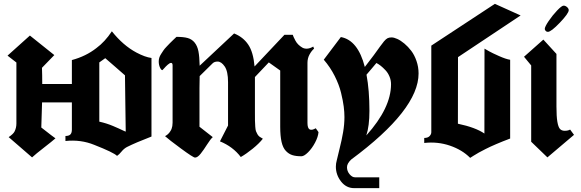

<svg xmlns="http://www.w3.org/2000/svg" viewBox="-20 -808 3007 994"><path d="M630.9 -127Q630.9 -176.8 628.9 -271.7Q627 -366.7 627 -418Q610.4 -432.1 576.2 -462.4Q542 -492.7 524.9 -506.8Q520 -503.4 509.5 -495.8Q499 -488.3 494.1 -484.9V-178.2Q531.7 -169.9 564.9 -155.8Q577.1 -150.9 594.2 -143.1Q611.3 -135.3 621.1 -130.6Q630.9 -126 630.9 -127ZM686 -536.1Q731 -512.2 764.2 -507.8V-101.1Q681.6 -69.3 637.2 -46.9Q621.6 -38.6 609.1 -23.2Q596.7 -7.8 585.9 -1Q568.4 -18.6 467.8 -58.1Q398.4 -86.4 318.8 -78.1V-104Q336.4 -104 344.2 -111.8Q352.1 -119.6 352.1 -137.2V-277.8H197.8Q195.8 -189.5 193.8 -147.9Q202.6 -141.1 217 -129.9Q231.4 -118.7 243.7 -109.1Q255.9 -99.6 267.1 -91.8Q249.5 -76.2 207.5 -43.7Q165.5 -11.2 146 6.8Q126 -11.2 85.4 -45.7Q44.9 -80.1 24.9 -98.1Q48.8 -114.3 55.2 -127Q64.9 -146 64.9 -168.9V-484.4L19 -520L134.8 -624L261.2 -522.9L197.3 -457Q198.7 -420.4 198.7 -373H352.1V-497.1Q424.8 -516.6 479 -559.1Q523.4 -591.8 559.1 -646Q617.2 -572.8 686 -536.1Z M1628.9 -124Q1627 -99.6 1611.1 -69.6Q1595.2 -39.6 1574.7 -19.3Q1554.2 1 1540.5 1Q1512.2 1 1493.7 -4.9Q1475.1 -10.7 1460 -26.6Q1444.8 -42.5 1437.7 -73.2Q1430.7 -104 1430.7 -151.9V-442.9L1371.6 -484.9L1299.8 -409.2V-226.1Q1299.8 -197.3 1300 -183.1Q1300.3 -168.9 1301.5 -152.3Q1302.7 -135.7 1305.2 -128.9Q1307.6 -122.1 1312.5 -113.5Q1317.4 -105 1323.7 -100.3Q1330.1 -95.7 1340.8 -89.8Q1321.3 -64.9 1288.1 -38.1Q1254.9 -11.2 1226.6 4.9Q1186 -48.8 1118.7 -76.2L1160.6 -158.2V-382.8Q1160.6 -438.5 1143.3 -463.9Q1126 -489.3 1106.4 -489.3Q1089.8 -489.3 1080.6 -480Q1044.9 -444.8 1013.7 -414.1Q1013.7 -397.5 1012.7 -352.5V-151.9L1081.5 -98.1Q1069.8 -87.9 1052.2 -60.1Q1034.7 -32.2 1018.8 -12.2Q1002.9 7.8 989.7 7.8Q980.5 7.8 917.2 -38.8Q854 -85.4 834.5 -103L837.4 -105Q840.8 -106.9 843 -108.4Q845.2 -109.9 849.4 -113.5Q853.5 -117.2 856.2 -120.6Q858.9 -124 862.5 -129.6Q866.2 -135.3 868.4 -141.4Q870.6 -147.5 872.1 -155.5Q873.5 -163.6 873.5 -172.9V-469.2Q873.5 -482.4 865.7 -482.4Q858.9 -482.4 848.4 -473.1Q837.9 -463.9 829.8 -454.3Q821.8 -444.8 820.8 -444.8Q814.5 -444.8 808.1 -458.7Q801.8 -472.7 801.8 -489.7Q801.8 -499 804.4 -508.5Q807.1 -518.1 814.2 -528.8Q821.3 -539.6 826.4 -547.4Q831.5 -555.2 843 -567.1Q854.5 -579.1 859.4 -584.2Q864.3 -589.4 877.7 -602.1Q891.1 -614.7 893.6 -617.2Q930.2 -617.2 951.9 -611.1Q973.6 -605 987.8 -587.4Q1002 -569.8 1007.3 -542.2Q1012.7 -514.6 1013.7 -467.8Q1078.1 -527.3 1191.9 -634.8Q1238.8 -616.2 1265.1 -577.1Q1291.5 -538.1 1297.9 -463.9L1452.6 -627.9H1495.6Q1497.1 -623 1500.2 -616Q1503.4 -608.9 1509.5 -597.4Q1515.6 -585.9 1524.7 -577.1Q1533.7 -568.4 1544.7 -561.8Q1555.7 -555.2 1570.6 -556.2Q1585.4 -557.1 1601.6 -566.9L1606 -556.2Q1593.3 -545.4 1582.5 -525.9Q1571.8 -506.3 1571.8 -482.9V-171.9Q1571.8 -144.5 1582.8 -138.2Q1593.8 -131.8 1614.7 -144Q1617.2 -140.1 1622.6 -133.1Q1627.9 -126 1628.9 -124Z M1817.4 109.9H1943.4V166H1813.5Q1772.5 166 1745.6 131.6Q1718.8 97.2 1718.8 54.7Q1718.8 38.6 1723.6 21.5Q1726.6 6.8 1738 -38.3Q1749.5 -83.5 1756.3 -123.8Q1763.2 -164.1 1763.2 -202.1Q1763.2 -227.5 1759.5 -256.3Q1755.9 -285.2 1745.8 -326.9Q1735.8 -368.7 1712.9 -414.3Q1689.9 -460 1656.2 -499L1744.6 -616.2Q1833 -600.1 1868.7 -461.4Q1893.1 -492.2 1915.3 -522.5Q1937.5 -552.7 1947.5 -567.1Q1957.5 -581.5 1968 -594Q1978.5 -606.4 1986.8 -610.4Q1995.1 -614.3 2007.3 -614.3Q2019.5 -614.3 2036.9 -606.4Q2054.2 -598.6 2073.5 -582.5Q2092.8 -566.4 2109.1 -544.9Q2125.5 -523.4 2136.2 -492.4Q2147 -461.4 2147 -427.7Q2147 -240.2 1797.9 18.1Q1776.4 38.6 1776.4 57.6Q1776.4 78.1 1789.8 94Q1803.2 109.9 1817.4 109.9ZM1876.5 -106.9Q2004.4 -249 2004.4 -372.1Q2004.4 -393.1 1996.3 -412.1Q1988.3 -431.2 1975.3 -444.8Q1962.4 -458.5 1951.2 -467.3Q1939.9 -476.1 1928.7 -481.9Q1920.4 -471.7 1903.3 -451.7Q1886.2 -431.6 1877.4 -421.4Q1892.6 -340.8 1892.6 -233.9Q1892.6 -155.8 1876.5 -106.9Z M2212.9 -571.8 2542 -788.1 2675.3 -728 2351.1 -512.2 2350.6 -167.5Q2441.4 -148.4 2487.8 -116.7L2488.3 -556.2Q2497.6 -550.8 2512.7 -542.2Q2527.8 -533.7 2563.5 -517.8Q2599.1 -502 2621.1 -498.5V-90.8Q2581.1 -75.7 2549.1 -62Q2517.1 -48.3 2494.1 -36.6Q2471.2 -24.9 2459.2 -18.3Q2447.3 -11.7 2431.4 -1.7Q2415.5 8.3 2414.1 9.3Q2373 -32.2 2309.3 -54Q2245.6 -75.7 2176.3 -67.9V-93.8Q2194.8 -93.8 2203.9 -103.3Q2212.9 -112.8 2212.9 -123.5Z M2816.4 -643.1Q2809.1 -643.1 2804.7 -648.4Q2800.3 -653.8 2800.3 -658.2Q2800.3 -669.4 2820.3 -699Q2840.3 -728.5 2864.3 -753.7Q2888.2 -778.8 2897.9 -778.8Q2907.2 -778.8 2915.8 -771.2Q2924.3 -763.7 2924.3 -755.4Q2924.3 -738.8 2878.7 -690.9Q2833 -643.1 2816.4 -643.1ZM2903.8 -130.9Q2887.7 -130.9 2878.9 -140.6Q2870.1 -150.4 2865.5 -177.7Q2860.8 -205.1 2860.8 -256.8V-528.8L2793 -603L2692.9 -514.2L2730 -469.2V-74.2L2814 6.8L2951.7 -109.9L2931.6 -137.2Q2920.4 -130.9 2903.8 -130.9Z"/></svg>

Font: KJV1611
Style: Regular
Weight: 400
Version: Version 3.6.1